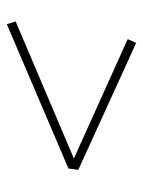

<svg xmlns="http://www.w3.org/2000/svg" viewBox="52 -637 420 564"><g transform="rotate(90 262.0 -355.0)"><path d="M106 -545 479 -375 475 -346 51 -165 43 -191 455 -366 457 -357 95 -520Z"/></g></svg>

Font: Bitter Thin ExtraLight
Style: Italic
Weight: 250
Italic angle: -9°
Version: Version 2.002